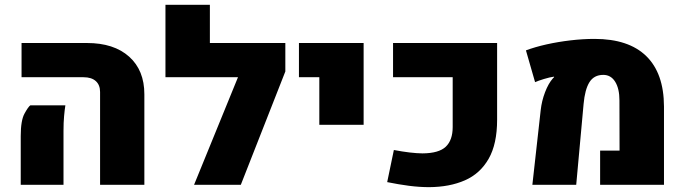

<svg xmlns="http://www.w3.org/2000/svg" viewBox="-20 -770 2847 800"><path d="M397 0V-386.7Q397 -416 379.2 -432.1Q361.3 -448.2 328.1 -448.2H69.8V-590.8H342.3Q454.6 -590.8 518.1 -533.9Q581.5 -477.1 581.5 -377.4V0ZM66.4 0V-203.1Q66.4 -268.6 82.3 -297.1Q98.1 -325.7 106.4 -331.1H252.4Q249.5 -313.5 247.1 -286.9Q244.6 -260.3 244.6 -224.6V0Z M669.4 -448.2V-750H854.5V-590.8H1106.4V-448.2ZM1168.9 -472.2 983.4 0H788.6L1029.8 -590.8H1168.9Z M1310.5 -250V-448.2H1225.6V-590.8H1495.1V-250Z M1768.1 9.8Q1728 9.8 1684.3 4.2Q1640.6 -1.5 1593.3 -11.2L1621.1 -145Q1693.4 -131.3 1740.2 -130.9Q1808.6 -131.3 1837.4 -158.7Q1866.2 -186 1866.2 -240.7V-448.2H1617.7V-590.8H2051.3V-271Q2051.3 -169.9 2015.9 -108.2Q1980.5 -46.4 1917 -18.6Q1853.5 9.3 1768.1 9.8Z M2198.2 0 2232.9 -311Q2237.3 -350.1 2251.2 -386.2Q2265.1 -422.4 2283.7 -443.4Q2284.7 -444.3 2286.1 -446Q2287.6 -447.8 2288.6 -448.2V-450.7Q2270.5 -448.2 2246.6 -440.9Q2222.7 -433.6 2209.5 -427.7L2171.4 -560.1Q2209 -574.2 2257.1 -585Q2305.2 -595.7 2356.9 -601.8Q2408.7 -607.9 2457 -607.9Q2599.1 -607.9 2672.6 -536.4Q2746.1 -464.8 2746.6 -326.2V0H2480.5V-142.6H2561.5L2561 -351.6Q2561 -400.9 2543.2 -429.4Q2525.4 -458 2493.7 -458Q2455.1 -458 2436 -427.5Q2417 -397 2411.6 -336.4L2380.9 0Z"/></svg>

Font: Heebo Black
Style: Regular
Weight: 900
Designer: Oded Ezer
Foundry: Ezer Type House
Version: Version 3.100